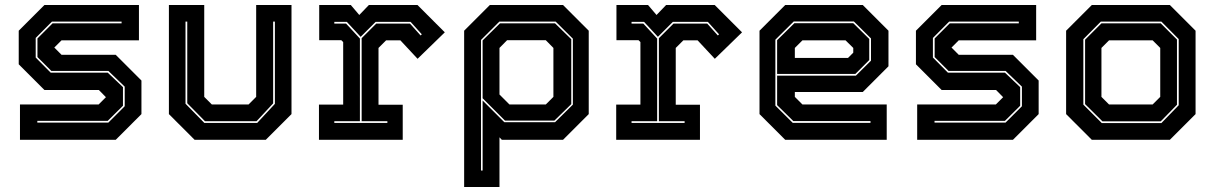

<svg xmlns="http://www.w3.org/2000/svg" viewBox="-20 -560 4864 769"><path d="M60 0V-141.5H375L405.5 -172V-169.5L376 -199.5H158L55 -302.5V-437L158 -540H536.5V-398.5H226.5L196 -368V-371L226.5 -340.5H443.5L546.5 -237.5V-103L443.5 0ZM129.5 -69H414L479.5 -134.5V-213L414 -276H185.5L130 -331.5V-406L190.5 -466.5H467V-473.5H188L123 -408V-329.5L183 -269H411.5L472.5 -211V-136.5L411.5 -76H129.5Z M759.5 0 656.5 -103V-540H798V-172L828.5 -141.5H975.5L1006 -172V-540H1147.5V-103L1044.5 0ZM798.5 -67.5H1010L1081 -144V-473.5H1074V-146L1007.5 -74.5H801L730 -146.5V-473.5H723V-144.5Z M1257.5 0V-141H1354.5V-391.5L1347 -399H1258.5V-540H1385L1419 -500L1457.5 -540H1652L1761.5 -430.5L1652.5 -324.5L1583.5 -398.5H1526.5L1496 -368V-140.5H1593V0ZM1319 -67.5H1531.5V-74.5H1428.5V-407L1487 -465.5H1622L1664.5 -418L1669.5 -422.5L1624.5 -472.5H1484.5L1424.5 -412.5L1369 -472.5H1319V-465.5H1366L1421.5 -405.5V-74.5H1319Z M1839 189V-437L1942 -540H2235L2338 -437V-103L2235 0H1990L1980.5 -10V189ZM1906.5 123H1913V-157.5L2000 -70.5H2203L2274.5 -141V-405L2205.5 -473.5H1980L1906.5 -400ZM2020.5 -141.5H2166L2196.5 -172V-368L2166 -399H2011L1980.5 -368V-181.5ZM2002.5 -77 1913 -166.5V-398L1982.5 -466.5H2203L2268 -403V-143L2200.5 -77Z M2448 0V-141H2545V-391.5L2537.5 -399H2449V-540H2575.5L2609.5 -500L2648 -540H2842.5L2952 -430.5L2843 -324.5L2774 -398.5H2717L2686.5 -368V-140.5H2783.5V0ZM2509.5 -67.5H2722V-74.5H2619V-407L2677.5 -465.5H2812.5L2855 -418L2860 -422.5L2815 -472.5H2675L2615 -412.5L2559.5 -472.5H2509.5V-465.5H2556.5L2612 -405.5V-74.5H2509.5Z M3435.5 -540 3538.5 -437V-294.5L3435.5 -191.5H3163.5V-172L3194 -141.5H3531.5V0H3125L3022 -103V-437L3125 -540ZM3397.5 -467 3461.5 -404V-319.5L3406 -264H3092.5V-399L3161.5 -467ZM3400 -474H3159L3085.5 -401V-137L3155 -68H3466.5V-75H3157.5L3092.5 -139V-257H3408L3468.5 -317V-406ZM3366.5 -398.5H3194L3163.5 -368V-328H3376.5L3397.5 -349V-368Z M3653.5 0V-141.5H3968.5L3999 -172V-169.5L3969.5 -199.5H3751.5L3648.5 -302.5V-437L3751.5 -540H4130V-398.5H3820L3789.5 -368V-371L3820 -340.5H4037L4140 -237.5V-103L4037 0ZM3723 -69H4007.5L4073 -134.5V-213L4007.5 -276H3779L3723.5 -331.5V-406L3784 -466.5H4060.5V-473.5H3781.5L3716.5 -408V-329.5L3776.5 -269H4005L4066 -211V-136.5L4005 -76H3723Z M4353 0 4250 -103V-437L4353 -540H4665.5L4768.5 -437V-103L4665.5 0ZM4393 -67H4631.5L4701 -138.5V-403.5L4631.5 -473.5H4389L4319 -403V-141ZM4395.5 -74 4326 -143V-401L4391.5 -466.5H4629L4694 -401.5V-140.5L4629 -74ZM4422 -141.5H4596.5L4627 -172V-368L4596.5 -398.5H4422L4391.5 -368V-172Z"/></svg>

Font: Tourney Thin ExtraBold
Style: Regular
Weight: 800
Version: Version 1.015